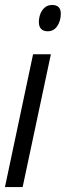

<svg xmlns="http://www.w3.org/2000/svg" viewBox="-20 -754 265 774"><path d="M0 0 113.3 -535.2H185.1L71.3 0ZM172.4 -627.9Q154.8 -627.9 145.8 -637.5Q136.7 -647 136.7 -665Q136.7 -682.1 142.6 -697.8Q148.4 -713.4 160.4 -723.6Q172.4 -733.9 190.4 -733.9Q207.5 -733.9 216.3 -725.3Q225.1 -716.8 225.1 -698.7Q225.1 -669.9 210.9 -648.9Q196.8 -627.9 172.4 -627.9Z"/></svg>

Font: Open Sans Condensed
Style: Italic
Weight: 400
Width: 3
Italic angle: -12°
Designer: Monotype Design Team
Foundry: Monotype Imaging Inc.
Version: Version 3.000